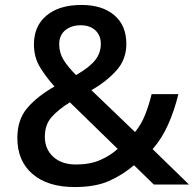

<svg xmlns="http://www.w3.org/2000/svg" viewBox="-20 -745 784 775"><path d="M309 -725Q393 -725 441.5 -683.5Q490 -642 490 -568Q490 -505 450 -460.5Q410 -416 349 -381L525 -212Q550 -242 565.5 -281Q581 -320 592 -365H700Q684 -299 658.5 -242Q633 -185 596 -143L743 0H601L521 -78Q475 -39 420 -14.5Q365 10 281 10Q173 10 111.5 -42.5Q50 -95 50 -188Q50 -262 90 -309Q130 -356 200 -396Q168 -431 142.5 -472Q117 -513 117 -566Q117 -640 168 -682.5Q219 -725 309 -725ZM306 -643Q268 -643 243.5 -623Q219 -603 219 -566Q219 -532 236.5 -503.5Q254 -475 287 -442Q341 -473 364 -502Q387 -531 387 -568Q387 -602 365 -622.5Q343 -643 306 -643ZM262 -332Q214 -302 187.5 -271.5Q161 -241 161 -193Q161 -143 195 -112Q229 -81 287 -81Q344 -81 385.5 -99.5Q427 -118 455 -144Z"/></svg>

Font: Noto Sans Meetei Mayek Medium
Style: Regular
Weight: 500
Designer: Monotype Design Team and Neelakash Kshetrimayum
Foundry: Monotype Imaging Inc.
Version: Version 2.002; ttfautohint (v1.8.4.7-5d5b)